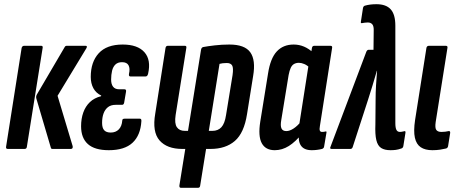

<svg xmlns="http://www.w3.org/2000/svg" viewBox="-20 -709 2189 914"><path d="M230 0Q223 0 222 -6L153 -240Q150 -250 156 -260L288 -485Q291 -491 298 -491H387Q398 -491 391 -479L254 -253L326 -13Q328 0 317 0ZM17 0Q7 0 9 -11L83 -481Q86 -491 95 -491H176Q185 -491 183 -481L108 -11Q107 0 97 0Z M498 6Q431 6 398.5 -23Q366 -52 366 -108Q366 -144 376.5 -173.5Q387 -203 408 -223Q429 -243 461 -251L462 -254Q437 -266 424.5 -289Q412 -312 412 -343Q412 -414 450 -455.5Q488 -497 564 -497Q635 -497 667.5 -460.5Q700 -424 685 -358Q682 -345 673 -345H601Q592 -345 594 -357Q600 -383 592 -398Q584 -413 561 -413Q541 -413 529.5 -402Q518 -391 513.5 -372Q509 -353 509 -330Q509 -308 518.5 -296Q528 -284 547 -284H572Q582 -284 580 -273L571 -220Q569 -210 561 -210H531Q508 -210 494 -199Q480 -188 473 -169Q466 -150 466 -124Q466 -100 476 -89Q486 -78 507 -78Q531 -78 545.5 -93Q560 -108 562 -135Q562 -144 573 -144H646Q654 -144 653 -132Q649 -65 611 -29.5Q573 6 498 6Z M841 185Q833 185 834 174L862 0H848Q775 0 739.5 -40.5Q704 -81 719 -168L768 -481Q770 -491 779 -491H860Q869 -491 867 -481L816 -161Q810 -121 822 -103.5Q834 -86 860 -86H875L937 -472Q939 -483 947 -485Q968 -489 1002 -493Q1036 -497 1072 -497Q1145 -497 1171.5 -460Q1198 -423 1185 -347L1156 -166Q1142 -76 1098 -38Q1054 0 982 0H961L933 174Q932 185 923 185ZM974 -86H991Q1018 -86 1034 -103.5Q1050 -121 1056 -161L1087 -351Q1092 -386 1085 -397.5Q1078 -409 1060 -409Q1049 -409 1040.5 -408Q1032 -407 1025 -405Z M1288 6Q1244 6 1226 -27.5Q1208 -61 1219 -130L1256 -359Q1267 -431 1297.5 -464Q1328 -497 1378 -497Q1404 -497 1427.5 -487Q1451 -477 1472 -457L1457 -384Q1443 -398 1429 -404Q1415 -410 1403 -410Q1390 -410 1380 -404.5Q1370 -399 1364 -386Q1358 -373 1354 -352L1319 -138Q1314 -110 1320 -97.5Q1326 -85 1343 -85Q1359 -85 1378 -97.5Q1397 -110 1415 -133L1420 -75Q1387 -34 1355 -14Q1323 6 1288 6ZM1464 6Q1391 6 1404 -82L1407 -99L1403 -106L1452 -419L1459 -443L1465 -481Q1467 -491 1476 -491H1553Q1563 -491 1561 -481L1503 -110Q1500 -94 1502.5 -87.5Q1505 -81 1513 -81Q1518 -81 1522 -81.5Q1526 -82 1529 -83Q1536 -85 1534 -77L1523 -12Q1522 -3 1513 0Q1501 3 1488.5 4.5Q1476 6 1464 6Z M1839 6Q1811 6 1794.5 -4.5Q1778 -15 1771.5 -42Q1765 -69 1767 -117L1768 -233Q1768 -269 1770 -301.5Q1772 -334 1775 -372H1774Q1763 -334 1753.5 -302.5Q1744 -271 1732 -234L1659 -9Q1656 0 1648 0H1558Q1548 0 1554 -12L1724 -463Q1728 -472 1735 -472H1758L1759 -562Q1760 -584 1752.5 -593Q1745 -602 1731 -602Q1723 -602 1716.5 -601Q1710 -600 1704 -599Q1696 -597 1698 -606L1708 -671Q1710 -680 1717 -682Q1741 -689 1772 -689Q1818 -689 1840 -664.5Q1862 -640 1862 -587V-123Q1862 -101 1867 -91Q1872 -81 1884 -81Q1891 -81 1903 -84Q1908 -86 1909.5 -83.5Q1911 -81 1910 -76L1900 -13Q1898 -4 1890 -2Q1876 3 1864 4.5Q1852 6 1839 6Z M2038 6Q2004 6 1983 -8Q1962 -22 1955 -53.5Q1948 -85 1956 -138L2010 -481Q2012 -491 2022 -491H2102Q2112 -491 2110 -481L2054 -128Q2050 -100 2057 -90.5Q2064 -81 2081 -81Q2090 -81 2099 -82Q2108 -83 2116 -85Q2124 -86 2123 -76L2113 -13Q2111 -4 2103 -2Q2091 1 2074.5 3.5Q2058 6 2038 6Z"/></svg>

Font: Sofia Sans Extra Condensed
Style: Bold Italic
Weight: 700
Italic angle: -9°
Designer: Botio Nikoltchev, Ani Petrova
Foundry: lettersoup
Version: Version 4.101